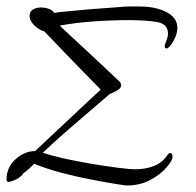

<svg xmlns="http://www.w3.org/2000/svg" viewBox="-25 -544 603 591"><path d="M365 27Q361 27 330 22Q299 17 254.5 8.5Q210 0 163 -12.5Q116 -25 80 -40Q76 -35 66 -26Q56 -17 45 -9V-7Q32 6 19 11Q6 16 1 16Q-5 16 -5 7Q-4 -30 23.5 -54.5Q51 -79 83 -79Q120 -114 156 -147.5Q192 -181 221 -208.5Q250 -236 267.5 -252Q285 -268 285 -268Q285 -268 268.5 -285Q252 -302 227 -327.5Q202 -353 176.5 -379.5Q151 -406 133 -425Q115 -444 112 -447Q93 -453 79.5 -467Q66 -481 66 -495Q66 -509 77 -515Q88 -521 101 -521Q114 -521 126 -516.5Q138 -512 142 -504Q149 -506 172 -508Q195 -510 225 -513Q255 -516 285.5 -518Q316 -520 339 -522Q362 -524 369 -524H404Q455 -524 488 -506.5Q521 -489 521 -458Q521 -445 515 -430.5Q509 -416 501 -405.5Q493 -395 488 -395Q482 -395 482 -401Q482 -407 487 -418.5Q492 -430 492 -441Q492 -470 459 -476Q426 -482 372 -482Q318 -482 261.5 -478Q205 -474 159 -465Q164 -460 184.5 -441Q205 -422 232 -397Q259 -372 285 -347.5Q311 -323 328 -307Q345 -291 345 -291Q348 -285 348 -281Q348 -275 340.5 -269Q333 -263 312 -254Q312 -254 294 -238.5Q276 -223 248 -199Q220 -175 190.5 -149.5Q161 -124 138 -103Q115 -82 107 -74Q129 -66 168.5 -57Q208 -48 252.5 -40.5Q297 -33 335 -28Q373 -23 392 -23Q424 -23 450 -33.5Q476 -44 492 -69Q495 -73 499 -73Q506 -73 506 -61Q506 -50 487.5 -28.5Q469 -7 437.5 10Q406 27 365 27Z"/></svg>

Font: Allura
Style: Regular
Weight: 400
Designer: Robert E. Leuschke
Foundry: Robert E. Leuschke
Version: Version 1.110